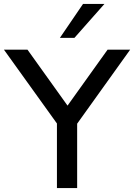

<svg xmlns="http://www.w3.org/2000/svg" viewBox="-39 -958 683 978"><path d="M251 0V-329L-19 -705H101L305 -420L509 -705H624L354 -328V0ZM266 -765 384 -938H493L340 -765Z"/></svg>

Font: Nunito Sans SemiBold
Style: Regular
Weight: 600
Designer: Vernon Adams
Foundry: Vernon Adams
Version: Version 3.101; ttfautohint (v1.8.4.7-5d5b);gftools[0.9.27]